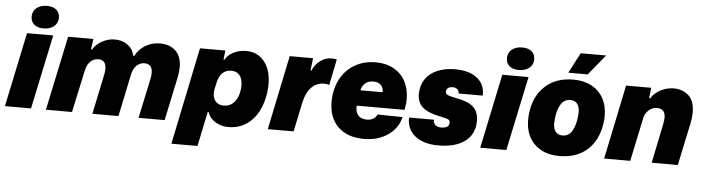

<svg xmlns="http://www.w3.org/2000/svg" viewBox="-54 -994 5131 1400"><g transform="rotate(5 2511.0 -294.0)"><path d="M112 -544H304L189 0H-2ZM135 -668Q135 -707 164 -731Q193 -755 241 -755Q285 -755 309.5 -733.5Q334 -712 334 -676Q334 -637 305 -613Q276 -589 228 -589Q184 -589 159.5 -610.5Q135 -632 135 -668Z M413 -544H598L587 -467H595Q618 -506 662.5 -530Q707 -554 754 -554Q810 -554 849.5 -525Q889 -496 897 -448H906Q932 -498 980 -526Q1028 -554 1084 -554Q1158 -554 1200.5 -512.5Q1243 -471 1243 -393Q1243 -363 1235 -321L1167 0H976L1037 -286Q1043 -313 1043 -334Q1043 -400 985 -400Q952 -400 927.5 -376.5Q903 -353 894 -311L829 0H638L698 -286Q704 -313 704 -334Q704 -400 648 -400Q616 -400 591 -378Q566 -356 556 -311L489 0H298Z M1378 -544H1564L1556 -478L1563 -477Q1582 -512 1624 -533Q1666 -554 1716 -554Q1800 -554 1849.5 -492Q1899 -430 1899 -325Q1899 -308 1895 -268Q1885 -189 1852 -126Q1819 -63 1763 -26.5Q1707 10 1633 10Q1580 10 1537 -17Q1494 -44 1481 -87H1475L1422 167H1231ZM1700 -263Q1703 -283 1703 -300Q1703 -348 1681.5 -374.5Q1660 -401 1621 -401Q1540 -401 1520 -303L1510 -257Q1507 -241 1507 -226Q1507 -189 1528 -166Q1549 -143 1587 -143Q1632 -143 1662 -175.5Q1692 -208 1700 -263Z M2035 -544H2206L2195 -453H2202Q2221 -500 2259 -527Q2297 -554 2339 -554Q2363 -554 2379 -550L2340 -359Q2329 -366 2301 -366Q2250 -366 2211 -328.5Q2172 -291 2154 -206L2111 0H1922Z M2368 -238Q2368 -330 2404.5 -401.5Q2441 -473 2508.5 -513.5Q2576 -554 2665 -554Q2741 -554 2797 -522.5Q2853 -491 2882.5 -435Q2912 -379 2912 -307Q2912 -269 2903 -227H2553Q2550 -180 2572 -156Q2594 -132 2635 -132Q2663 -132 2682.5 -144Q2702 -156 2710 -176L2893 -173Q2874 -90 2801 -40Q2728 10 2626 10Q2504 10 2436 -57Q2368 -124 2368 -238ZM2733 -341Q2734 -374 2714 -393.5Q2694 -413 2659 -413Q2623 -413 2600 -393.5Q2577 -374 2570 -341Z M2941 -174H3123Q3122 -149 3137 -135.5Q3152 -122 3181 -122Q3208 -122 3223.5 -132Q3239 -142 3239 -164Q3239 -179 3226 -185.5Q3213 -192 3173 -200Q3079 -218 3038 -253Q2997 -288 2997 -352Q2997 -413 3027.5 -459Q3058 -505 3114.5 -529.5Q3171 -554 3246 -554Q3348 -554 3406.5 -508Q3465 -462 3462 -380H3285Q3286 -399 3273 -410.5Q3260 -422 3240 -422Q3217 -422 3204.5 -412.5Q3192 -403 3192 -385Q3192 -369 3208 -361.5Q3224 -354 3271 -345Q3358 -330 3397 -294.5Q3436 -259 3436 -192Q3436 -96 3366 -43Q3296 10 3171 10Q3061 10 2999.5 -40Q2938 -90 2941 -174Z M3591 -544H3783L3668 0H3477ZM3614 -668Q3614 -707 3643 -731Q3672 -755 3720 -755Q3764 -755 3788.5 -733.5Q3813 -712 3813 -676Q3813 -637 3784 -613Q3755 -589 3707 -589Q3663 -589 3638.5 -610.5Q3614 -632 3614 -668Z M3807 -235Q3807 -268 3813 -302Q3832 -418 3910 -486Q3988 -554 4112 -554Q4187 -554 4243 -524.5Q4299 -495 4330 -440Q4361 -385 4361 -310Q4361 -279 4355 -244Q4335 -126 4258 -58Q4181 10 4056 10Q3942 10 3874.5 -55.5Q3807 -121 3807 -235ZM4169 -308Q4172 -355 4154 -379.5Q4136 -404 4102 -404Q4055 -404 4029.5 -359.5Q4004 -315 3999 -237Q3996 -190 4014 -165.5Q4032 -141 4066 -141Q4113 -141 4138.5 -185.5Q4164 -230 4169 -308ZM4147 -750H4333L4211 -601H4069Z M4497 -544H4681L4672 -467H4680Q4704 -506 4750 -530Q4796 -554 4846 -554Q4909 -554 4953.5 -515.5Q4998 -477 4998 -391Q4998 -356 4989 -311L4923 0H4732L4792 -292Q4797 -319 4797 -335Q4797 -401 4736 -401Q4702 -401 4675 -376.5Q4648 -352 4641 -313L4575 0H4384Z"/></g></svg>

Font: Mona Sans Black
Style: Italic
Weight: 900
Italic angle: -11.7°
Designer: Deni Anggara
Foundry: GitHub
Version: Version 2.000